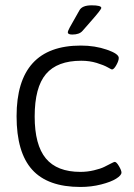

<svg xmlns="http://www.w3.org/2000/svg" viewBox="-20 -708 509 732"><path d="M255.6 -576.3Q238.6 -576.3 238.6 -584.6Q238.6 -589.8 245.9 -603.3Q253.3 -616.7 282.6 -668.3Q292.9 -687.7 329.4 -687.7Q366.2 -687.7 366.2 -677.8Q366.2 -671.4 325 -625Q306.8 -604 294.5 -590.2Q282.6 -576.3 255.6 -576.3ZM286.6 4.8Q162.1 4.8 102.7 -61Q43.2 -126.8 43.2 -264.8Q43.2 -534.3 288.1 -534.3Q342.1 -534.3 387.4 -518.6Q432.8 -503 432.8 -487.1Q432.8 -476.4 423.5 -459.8Q414.2 -443.1 406.7 -443.1Q405.1 -443.1 390.4 -451.4Q375.7 -459.8 348.6 -468.1Q321.4 -476.4 289.7 -476.4Q198.2 -476.4 155.2 -425.7Q112.2 -375 112.2 -264Q112.2 -155.4 154.8 -104Q197.4 -52.7 286.6 -52.7Q313.1 -52.7 338.1 -58.7Q363.1 -64.6 377.5 -71.7Q392 -78.9 403.3 -84.8Q414.6 -90.8 417.4 -90.8Q424.1 -90.8 433.6 -74.5Q443.1 -58.3 443.1 -50.3Q443.1 -39.6 423.1 -27Q403.1 -14.3 365.6 -4.8Q328.2 4.8 286.6 4.8Z"/></svg>

Font: Jaldi
Style: Regular
Weight: 400
Designer: Pablo Cosgaya and Nicolas Silva
Foundry: Omnibus-Type
Version: Version 1.001;PS 001.001;hotconv 1.0.70;makeotf.lib2.5.58329